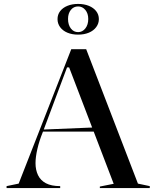

<svg xmlns="http://www.w3.org/2000/svg" viewBox="-20 -959 797 979"><path d="M13.5 0V-10L75.2 -22.8L343.3 -708H419.5L683.3 -22.8L743.7 -10V0H489.1V-7.8L559.7 -21.8L332.5 -615.3H321.8L197.9 -284.6Q179.7 -239.7 170.4 -198.7Q161.1 -157.7 161.1 -127Q161.1 -92.7 173.8 -66Q186.5 -39.3 214.2 -24.6Q241.9 -10 286.9 -10V0ZM185 -287.8V-297.8L463.7 -309.3V-287.8ZM378.3 -939Q409.1 -939 433.1 -929.2Q457 -919.4 470.5 -902Q484.1 -884.5 484.1 -861.5Q484.1 -838.9 470.5 -820.7Q457 -802.5 433.1 -792.4Q409.1 -782.4 378.3 -782.4Q347.5 -782.4 323.6 -792.4Q299.8 -802.5 286.5 -820.7Q273.3 -838.9 273.3 -861.5Q273.3 -884.5 286.5 -902Q299.8 -919.4 323.6 -929.2Q347.5 -939 378.3 -939ZM378.3 -926.2Q355.5 -926.2 341.2 -908.4Q326.9 -890.6 326.9 -862.3Q326.9 -832.7 341.2 -813.9Q355.5 -795.2 378.3 -795.2Q400.2 -795.2 415.1 -813.9Q430 -832.7 430 -862.3Q430 -890.6 415.1 -908.4Q400.2 -926.2 378.3 -926.2Z"/></svg>

Font: Kalnia Thin
Style: Regular
Weight: 100
Version: Version 1.105